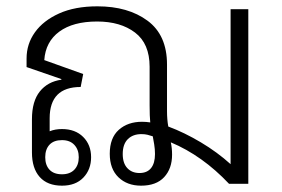

<svg xmlns="http://www.w3.org/2000/svg" viewBox="-20 -581 893 607"><path d="M176 6Q130 6 105.5 -21.5Q81 -49 81 -99V-204Q81 -261 106 -292Q131 -323 174 -329V-331L64 -369V-396Q64 -442 90.5 -479Q117 -516 167 -538.5Q217 -561 288 -561Q385 -561 446.5 -515.5Q508 -470 508 -377V-230Q508 -203 512 -181Q563 -162 615 -131Q667 -100 709 -62V-552H765V0H704Q620 -89 520 -131Q524 -113 524 -92Q524 -48 499 -21Q474 6 426 6Q382 6 354.5 -20.5Q327 -47 327 -95Q327 -145 355.5 -170.5Q384 -196 429 -196Q442 -196 455 -194Q453 -213 453 -248V-370Q453 -443 407 -478Q361 -513 287 -513Q211 -513 167.5 -481Q124 -449 120 -391L243 -347L235 -306Q137 -306 137 -207V-166Q154 -173 176 -173Q218 -173 243 -148Q268 -123 268 -84Q268 -45 243.5 -19.5Q219 6 176 6ZM421 -34Q445 -34 457.5 -49.5Q470 -65 470 -94Q470 -109 467.5 -124.5Q465 -140 463 -150Q454 -153 446 -155Q438 -157 427 -157Q400 -157 384 -141Q368 -125 368 -94Q368 -65 382.5 -49.5Q397 -34 421 -34ZM176 -30Q201 -30 215 -44.5Q229 -59 229 -84Q229 -108 215 -123Q201 -138 176 -138Q150 -138 136.5 -123.5Q123 -109 123 -84Q123 -59 136.5 -44.5Q150 -30 176 -30Z"/></svg>

Font: Noto Sans Thai Looped Light
Style: Regular
Weight: 300
Designer: Sasikarn Vongin, Ben Mitchell
Foundry: The Fontpad Ltd
Version: Version 1.001; ttfautohint (v1.8.4.7-5d5b)